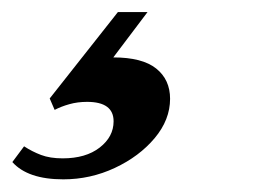

<svg xmlns="http://www.w3.org/2000/svg" viewBox="-145 -36 432 311"><path d="M-42.5 254.5Q-100 254.5 -125 226.5L-106 201Q-93 209.5 -78.5 215Q-64 220.5 -43.5 220.5Q-6 220.5 16.5 203Q39 185.5 39 160.5Q39 129 -4 129Q-19.5 129 -32.8 132.8Q-46 136.5 -56.5 142L-64.5 123.5L46 -16.5H94L38.5 57Q85.5 57 108 75Q130.5 93 130.5 124Q130.5 158 105.5 187.8Q80.5 217.5 41 236Q1.5 254.5 -42.5 254.5Z"/></svg>

Font: Libre Caslon Condensed SemiBold Italic
Style: Regular
Weight: 600
Italic angle: -22.583°
Designer: Pablo Impallari, Rodrigo Fuenzalida, Katja Schimmel, Ertekin Erdin
Foundry: Pablo Impallari, Rodrigo Fuenzalida
Version: Version 2.000; ttfautohint (v1.8.4.7-5d5b);gftools[0.9.33]